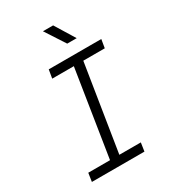

<svg xmlns="http://www.w3.org/2000/svg" viewBox="-225 -1064 1049 1177"><g transform="rotate(-30 300.0 -475.0)"><path d="M363 -810H430L344 -950H272ZM70 0H442L451 -60H299L396 -670H548L558 -730H186L176 -670H329L233 -60H79Z"/></g></svg>

Font: JetBrains Mono ExtraLight
Style: Italic
Weight: 240
Italic angle: -9°
Monospace: yes
Designer: Philipp Nurullin, Konstantin Bulenkov
Foundry: JetBrains
Version: Version 2.305